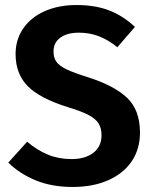

<svg xmlns="http://www.w3.org/2000/svg" viewBox="-20 -728 605 764"><path d="M517 -621 447 -540Q410 -570 373 -584Q336 -598 294 -598Q248 -598 220.5 -578.5Q193 -559 193 -523Q193 -498 204.5 -482Q216 -466 245 -452Q274 -438 332 -420Q435 -387 486 -338.5Q537 -290 537 -200Q537 -136 505 -87.5Q473 -39 412 -11.5Q351 16 269 16Q187 16 123 -10Q59 -36 13 -81L88 -164Q128 -130 171 -112.5Q214 -95 265 -95Q319 -95 351.5 -120Q384 -145 384 -190Q384 -218 372.5 -236.5Q361 -255 333 -270Q305 -285 252 -301Q139 -336 90.5 -385Q42 -434 42 -513Q42 -571 73 -615.5Q104 -660 159 -684Q214 -708 284 -708Q359 -708 414.5 -686.5Q470 -665 517 -621Z"/></svg>

Font: Wolseley Sans SemiBold
Style: Regular
Weight: 600
Designer: Carrois Corporate & Edenspiekermann AG
Foundry: Carrois Corporate GbR & Edenspiekermann AG
Version: Version 4.202